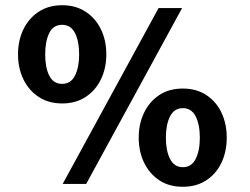

<svg xmlns="http://www.w3.org/2000/svg" viewBox="-20 -704 957 735"><path d="M218 -308Q166 -308 128 -333Q90 -358 69.5 -400.5Q49 -443 49 -496Q49 -549 69.5 -591.5Q90 -634 128 -659Q166 -684 218 -684Q270 -684 308 -659Q346 -634 366.5 -591.5Q387 -549 387 -496Q387 -443 366.5 -400.5Q346 -358 308 -333Q270 -308 218 -308ZM587 -673H677L310 0H220ZM218 -383Q251 -383 267 -414.5Q283 -446 283 -496Q283 -546 267 -577.5Q251 -609 218 -609Q184 -609 168.5 -577.5Q153 -546 153 -496Q153 -446 168.5 -414.5Q184 -383 218 -383ZM680 11Q627 11 589.5 -14Q552 -39 531.5 -81.5Q511 -124 511 -177Q511 -230 531.5 -272.5Q552 -315 589.5 -340Q627 -365 680 -365Q732 -365 770 -340Q808 -315 828 -272.5Q848 -230 848 -177Q848 -124 828 -81.5Q808 -39 770 -14Q732 11 680 11ZM680 -64Q713 -64 729 -95.5Q745 -127 745 -177Q745 -227 729 -258.5Q713 -290 680 -290Q647 -290 631 -258.5Q615 -227 615 -177Q615 -127 631 -95.5Q647 -64 680 -64Z"/></svg>

Font: Murecho SemiBold
Style: Regular
Weight: 600
Designer: Neil Summerour
Foundry: Positype
Version: Version 1.010; ttfautohint (v1.8.3)